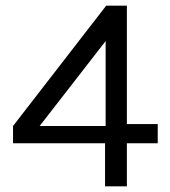

<svg xmlns="http://www.w3.org/2000/svg" viewBox="-20 -658 599 678"><path d="M428 -638V-220H537V-152H428V0H351V-152H26V-213L355 -638ZM120 -213H353V-513Z"/></svg>

Font: Karla
Style: Regular
Weight: 400
Designer: Jonathan Pinhorn
Version: Version 1.000